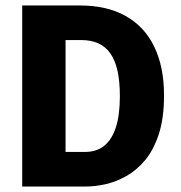

<svg xmlns="http://www.w3.org/2000/svg" viewBox="-20 -680 659 700"><path d="M137 0V-126H289Q332 -126 360 -148.5Q388 -171 402.5 -216Q417 -261 417 -329Q417 -383 408.5 -421.5Q400 -460 382.5 -485Q365 -510 338.5 -522Q312 -534 276 -534H137V-660H272Q370 -660 438.5 -621.5Q507 -583 542.5 -509.5Q578 -436 578 -332Q578 -249 559 -191Q540 -133 509 -96Q478 -59 440.5 -38Q403 -17 365 -8.5Q327 0 294 0ZM61 0V-660H219V0Z"/></svg>

Font: Bricolage Grotesque SemiCondensed ExtraBold
Style: Regular
Weight: 800
Width: 4
Designer: Mathieu Triay
Foundry: Atelier Triay
Version: Version 1.001;gftools[0.9.33.dev8+g029e19f]